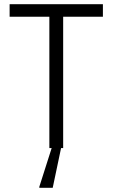

<svg xmlns="http://www.w3.org/2000/svg" viewBox="-20 -708 538 918"><path d="M26 -688H472V-628H282V0H272L232 190H168V185L227 0H216V-628H26Z"/></svg>

Font: Saira Semi Condensed Light
Style: Regular
Weight: 300
Width: 4
Designer: Hector Gatti with collaboration of the Omnibus-Type team
Foundry: Omnibus-Type
Version: Version 1.001; ttfautohint (v1.8)